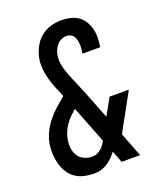

<svg xmlns="http://www.w3.org/2000/svg" viewBox="-139 -831 778 928"><g transform="rotate(-20 250.0 -367.5)"><path d="M185 8Q158 8 133 2Q108 -4 88 -18Q68 -32 55 -53Q42 -74 35.5 -98Q29 -122 27.5 -148Q26 -174 30 -200Q35 -229 48.5 -257Q62 -285 81.5 -309.5Q101 -334 124.5 -355Q148 -376 172 -396Q161 -421 151 -445Q141 -469 133.5 -495Q126 -521 123 -548Q120 -575 124 -603Q129 -631 142.5 -658.5Q156 -686 179 -706Q202 -726 230.5 -734.5Q259 -743 287 -743Q310 -743 332.5 -738Q355 -733 373 -720.5Q391 -708 402.5 -689Q414 -670 419.5 -648.5Q425 -627 424.5 -603.5Q424 -580 420 -556H329Q331 -568 332 -579.5Q333 -591 332.5 -602Q332 -613 329.5 -624Q327 -635 321.5 -644Q316 -653 306 -658Q296 -663 285 -663Q272 -663 258.5 -657Q245 -651 235.5 -640Q226 -629 220.5 -616Q215 -603 213 -590Q209 -568 212.5 -547Q216 -526 222.5 -506.5Q229 -487 237 -468Q245 -449 253 -430.5Q261 -412 268.5 -393Q276 -374 284 -355L333 -230L381 -316H480L393 -158Q389 -149 384 -141Q379 -133 375 -124L423 0H328L311 -44L304 -61Q288 -38 265 -20Q242 -2 215 5L205 7H198ZM205 -72Q217 -72 228 -76.5Q239 -81 248.5 -89Q258 -97 265 -106.5Q272 -116 278 -127L203 -318Q188 -305 174 -291Q160 -277 149 -261Q138 -245 130.5 -227.5Q123 -210 120 -192Q116 -169 118.5 -147Q121 -125 132 -107.5Q143 -90 163 -81Q183 -72 205 -72Z"/></g></svg>

Font: Iosevka SS04 Medium
Style: Italic
Weight: 500
Italic angle: -9°
Monospace: yes
Designer: Belleve Invis
Foundry: Belleve Invis
Version: Version 19.0.0; ttfautohint (v1.8.4)